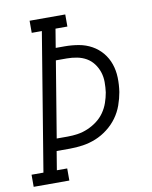

<svg xmlns="http://www.w3.org/2000/svg" viewBox="-95 -797 678 859"><g transform="rotate(-10 244.0 -367.5)"><path d="M-12 0V-55H42L145 -680H99V-735H261V-680H207L193 -595H234Q266 -595 297.5 -589.5Q329 -584 356 -569Q383 -554 402.5 -530.5Q422 -507 432 -478Q442 -449 443 -416.5Q444 -384 439 -351Q434 -322 423.5 -292.5Q413 -263 394.5 -237.5Q376 -212 350 -192Q324 -172 295.5 -160.5Q267 -149 237 -144.5Q207 -140 177 -140H117L103 -55H150V0ZM177 -195Q200 -195 223 -198.5Q246 -202 268.5 -211.5Q291 -221 311 -236Q331 -251 345 -271Q359 -291 367 -314Q375 -337 379 -360Q382 -383 382 -406.5Q382 -430 375 -451.5Q368 -473 354.5 -491Q341 -509 322 -520Q303 -531 280 -535.5Q257 -540 234 -540H184L127 -195Z"/></g></svg>

Font: Iosevka Slab Light
Style: Italic
Weight: 300
Italic angle: -9°
Monospace: yes
Designer: Belleve Invis
Foundry: Belleve Invis
Version: Version 11.1.1; ttfautohint (v1.8.3)